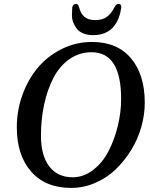

<svg xmlns="http://www.w3.org/2000/svg" viewBox="-20 -924 748 959"><path d="M446.3 -748.5Q418 -748.5 397 -756.8Q376 -765.1 364.7 -779.1Q353.5 -793 346.4 -810.8Q339.4 -828.6 339.4 -847.7Q339.4 -866.7 340.8 -885.7Q343.3 -904.3 359.9 -904.3Q364.3 -904.3 367.7 -901.4Q371.1 -898.4 372.3 -895.3Q373.5 -892.1 375.5 -886.2Q382.8 -856.9 401.4 -840.3Q419.9 -823.7 456.1 -823.7Q492.2 -823.7 514.2 -840.1Q536.1 -856.4 550.8 -886.2Q559.6 -904.3 570.8 -904.3Q587.9 -904.3 585.4 -885.7Q582.5 -860.4 574.2 -837.9Q565.9 -815.4 550.3 -794.4Q534.7 -773.4 508.1 -761Q481.4 -748.5 446.3 -748.5ZM64 -287.6Q64 -372.1 92 -450Q120.1 -527.8 169.2 -586.2Q218.3 -644.5 288.8 -679.4Q359.4 -714.4 439.9 -714.4Q565.9 -714.4 634.5 -632.6Q703.1 -550.8 703.1 -411.1Q703.1 -351.1 685.8 -289.8Q668.5 -228.5 635 -174.3Q601.6 -120.1 557.4 -77.6Q513.2 -35.2 455.3 -10.3Q397.5 14.6 335 14.6Q207.5 14.6 135.7 -66.9Q64 -148.4 64 -287.6ZM342.8 -38.6Q397.9 -38.6 445.1 -75Q492.2 -111.3 522 -168.9Q551.8 -226.6 568.4 -294.7Q585 -362.8 585 -429.7Q585 -663.1 437.5 -663.1Q376 -663.1 326.9 -628.7Q277.8 -594.2 247.3 -535.6Q216.8 -477.1 200.7 -403.1Q184.6 -329.1 184.6 -246.1Q184.6 -147 226.1 -92.8Q267.6 -38.6 342.8 -38.6Z"/></svg>

Font: Cooper* Medium
Style: Italic
Weight: 500
Italic angle: -7°
Designer: Owen Earl
Foundry: indestructible type*
Version: Version 0.001